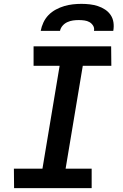

<svg xmlns="http://www.w3.org/2000/svg" viewBox="-20 -975 640 995"><path d="M455 0H53L52 -101H200L289 -634H154V-735H556L557 -634H409L320 -101H455ZM191 -815Q195 -837 205 -858.5Q215 -880 231.5 -897Q248 -914 269.5 -925.5Q291 -937 313 -943.5Q335 -950 357.5 -952.5Q380 -955 402 -955Q424 -955 445.5 -952.5Q467 -950 487 -943.5Q507 -937 524.5 -925.5Q542 -914 553.5 -897Q565 -880 568 -858.5Q571 -837 567 -815H467Q470 -830 462.5 -842Q455 -854 443.5 -860.5Q432 -867 417.5 -869Q403 -871 388 -871Q373 -871 358.5 -869Q344 -867 329.5 -860.5Q315 -854 304.5 -842Q294 -830 291 -815Z"/></svg>

Font: Iosevka HT Extended
Style: Bold Italic
Weight: 700
Width: 7
Italic angle: -9°
Monospace: yes
Designer: Belleve Invis
Foundry: Belleve Invis
Version: Version 32.3.0; ttfautohint (v1.8.4)